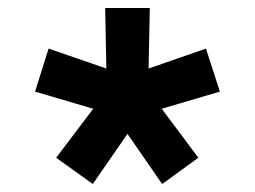

<svg xmlns="http://www.w3.org/2000/svg" viewBox="-20 -779 640 482"><path d="M213 -317 121 -383 214 -506 68 -549 102 -657 247 -607 244 -759H356L353 -607L497 -657L532 -549L386 -506L478 -383L387 -317L300 -443Z"/></svg>

Font: M PLUS Code Latin Expanded
Style: Bold
Weight: 700
Width: 7
Designer: Coji Morishita
Foundry: UNDERFOREST DESIGN
Version: Version 1.002; ttfautohint (v1.8.3)